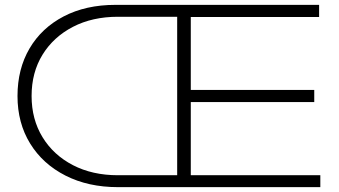

<svg xmlns="http://www.w3.org/2000/svg" viewBox="-20 -770 1393 790"><path d="M465 0Q343 0 249.5 -47.5Q156 -95 104 -179.5Q52 -264 52 -375Q52 -486 101.5 -570.5Q151 -655 242 -702.5Q333 -750 455 -750H1293V-700H765V-400H1273V-350H765V-49H1298V0ZM465 -49H709V-701H465Q360 -701 280 -659.5Q200 -618 155 -545Q110 -472 110 -375Q110 -279 155 -205.5Q200 -132 280 -90.5Q360 -49 465 -49Z"/></svg>

Font: Unbounded ExtraLight
Style: Regular
Weight: 250
Designer: Luke Prowse, Jean-Baptiste Morizot, Fátima Lázaro, Florian Runge
Foundry: NaN
Version: Version 1.701;gftools[0.9.28.dev5+ged2979d]